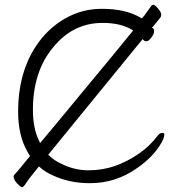

<svg xmlns="http://www.w3.org/2000/svg" viewBox="-20 -750 743 805"><path d="M145 -157 148 -150Q217 -232 319 -356Q468 -535 538 -622L534 -625Q486 -654 410 -654Q287 -654 204 -553Q118 -451 118 -289Q118 -211 145 -157ZM203 -14Q172 -27 147 -49L143 -52Q108 -8 103 -2L83 27Q76 35 72.5 35Q69 35 60 27Q37 7 37 -11Q37 -16 49 -27Q54 -32 106 -96Q99 -106 95 -114Q56 -182 56 -281Q56 -470 157 -592Q205 -649 269 -681Q333 -713 408 -713Q508 -713 571 -675L575 -673Q589 -689 591 -693Q605 -713 611.5 -721.5Q618 -730 623.5 -730Q629 -730 642 -715Q656 -699 656 -689Q656 -679 648 -671Q638 -658 617 -633Q623 -630 624 -630Q626 -626 626 -617Q626 -608 614.5 -592.5Q603 -577 594.5 -577Q586 -577 582 -582L578 -586L182 -101L186 -98Q207 -77 236 -64Q291 -36 350.5 -36Q410 -36 461.5 -54Q513 -72 560.5 -104.5Q608 -137 640 -180Q650 -193 661 -193Q669 -193 669 -185Q669 -173 656 -150Q622 -91 553 -44Q465 18 357 18Q271 18 203 -14Z"/></svg>

Font: Moon Stars Kai T Light
Style: Regular
Weight: 300
Designer: GuiWonder
Version: Version 1.101